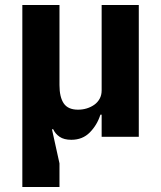

<svg xmlns="http://www.w3.org/2000/svg" viewBox="-20 -545 642 765"><path d="M69 200V-525H217V-206Q217 -158 234 -133Q251 -108 291 -108Q309 -108 325.5 -113Q342 -118 355.5 -127.5Q369 -137 377 -151.5Q385 -166 385 -185V-525H533V0H385V-88H380Q367 -47 338 -17.5Q309 12 264 12Q235 12 217.5 0Q200 -12 192 -30H187L217 106V200Z"/></svg>

Font: IBM Plex Sans Hebrew
Style: Bold
Weight: 700
Designer: Mike Abbink, Paul van der Laan, Pieter van Rosmalen, Yanek Iontef
Foundry: Bold Monday
Version: Version 1.2